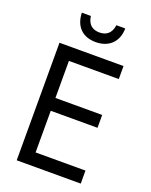

<svg xmlns="http://www.w3.org/2000/svg" viewBox="-167 -1008 864 1096"><g transform="rotate(20 265.0 -459.5)"><path d="M266 -788C348 -788 398 -839 399 -919H345C338 -867 308 -847 267 -847C227 -847 197 -867 190 -919H135C138 -835 187 -788 266 -788ZM74 0H463V-79H160V-332H444V-410H160V-635H463V-714H74Z"/></g></svg>

Font: Noto Sans Mono Condensed
Style: Regular
Weight: 400
Width: 3
Designer: Monotype Design Team
Foundry: Monotype Imaging Inc.
Version: Version 2.014